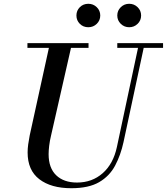

<svg xmlns="http://www.w3.org/2000/svg" viewBox="-20 -982 882 1015"><path d="M357 13Q250 13 188 -34.5Q126 -82 126 -176Q126 -196 129 -218.5Q132 -241 137 -266L244 -754H361L250 -266Q243 -237 240 -211.5Q237 -186 237 -167Q237 -94 277 -55.5Q317 -17 387 -17Q467 -17 523 -66.5Q579 -116 598 -205L715 -754H745L633 -231Q618 -162 588.5 -106.5Q559 -51 504 -19Q449 13 357 13ZM125 -729V-754H448V-729ZM600 -729V-754H842V-729ZM663 -838Q637 -838 618.5 -856Q600 -874 600 -900Q600 -926 618.5 -944Q637 -962 663 -962Q689 -962 707.5 -944Q726 -926 726 -900Q726 -874 707.5 -856Q689 -838 663 -838ZM447 -838Q420 -838 402 -856Q384 -874 384 -900Q384 -926 402 -944Q420 -962 447 -962Q473 -962 491.5 -944Q510 -926 510 -900Q510 -874 491.5 -856Q473 -838 447 -838Z"/></svg>

Font: Libre Bodoni
Style: Italic
Weight: 400
Italic angle: -13°
Designer: Pablo Impallari, Rodrigo Fuenzalida
Foundry: Impallari Type
Version: Version 2.005;gftools[0.9.23]